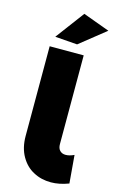

<svg xmlns="http://www.w3.org/2000/svg" viewBox="-145 -1032 686 1101"><g transform="rotate(15 198.0 -481.5)"><path d="M283 -177C274 -186 270 -199 270 -216V-742H68V-210C68 -162 78 -122 97 -89C116 -56 141 -31 172 -15C203 2 238 10 276 10C309 10 344 3 381 -11L367 -177C348 -168 332 -164 317 -164C303 -164 292 -168 283 -177ZM212 -973 85 -803 217 -793 370 -915Z"/></g></svg>

Font: Argentum Sans ExtraBold
Style: Regular
Weight: 800
Designer: Julieta Ulanovsky
Foundry: Julieta Ulanovsky
Version: Version 5.001;February 15, 2019;FontCreator 11.5.0.2425 64-b